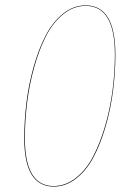

<svg xmlns="http://www.w3.org/2000/svg" viewBox="-20 -690 503 719"><path d="M300.8 -669.9Q254.9 -669.9 216.1 -638.7Q177.2 -607.4 150.9 -556.6Q124.5 -505.9 106 -439.9Q87.4 -374 79.1 -306.2Q70.8 -238.3 70.8 -171.9Q70.8 8.8 181.2 8.8Q226.6 8.8 265.4 -21.7Q304.2 -52.2 330.6 -102.3Q356.9 -152.3 375.7 -217Q394.5 -281.7 403.3 -350.1Q412.1 -418.5 412.1 -485.8Q412.1 -669.9 300.8 -669.9ZM300.8 -668Q410.2 -668 410.2 -485.8Q410.2 -418.9 401.4 -351.1Q392.6 -283.2 373.8 -218.8Q355 -154.3 328.9 -104.2Q302.7 -54.2 264.4 -23.9Q226.1 6.3 181.2 6.8Q73.2 6.8 73.2 -171.9Q73.2 -238.3 81.5 -305.7Q89.8 -373 108.2 -438.7Q126.5 -504.4 152.3 -554.9Q178.2 -605.5 216.8 -636.7Q255.4 -668 300.8 -668Z"/></svg>

Font: Fira Sans Compressed Two
Style: Italic
Weight: 100
Width: 3
Italic angle: -8°
Designer: Carrois Corporate & Edenspiekermann AG
Foundry: Carrois Corporate GbR & Edenspiekermann AG
Version: Version 4.203;PS 004.203;hotconv 1.0.88;makeotf.lib2.5.64775